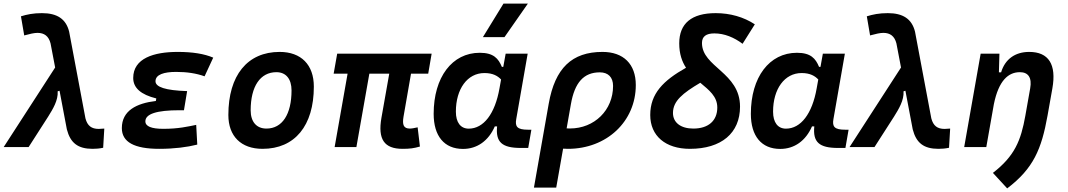

<svg xmlns="http://www.w3.org/2000/svg" viewBox="-38 -815 5917 1064"><path d="M475.1 9.8C495.1 9.8 512.7 8.3 533.7 3.9L540 -102.5C523.4 -101.6 514.2 -100.6 509.3 -100.6C469.2 -100.6 446.3 -117.7 435.5 -159.2L345.2 -639.6C327.6 -710.4 278.3 -742.2 194.3 -742.2C146.5 -742.2 111.3 -734.9 78.1 -724.6L96.2 -618.7C128.4 -627.4 151.4 -632.8 169.9 -632.8C207 -632.8 231.9 -615.2 242.2 -574.2L267.6 -440.9L-17.6 0H120.6L229 -168.9C255.4 -211.4 284.7 -258.8 281.7 -309.1L292 -312L332.5 -98.1C352.1 -22.5 394 9.8 475.1 9.8Z M844.2 9.8C927.7 9.8 999.5 0.5 1055.2 -13.7L1049.3 -123C1003.9 -113.8 950.7 -101.1 867.7 -101.1C800.8 -101.1 767.6 -114.7 767.6 -142.6C767.6 -183.6 830.1 -204.1 956.1 -204.1H981.4L999 -310.1C878.9 -314 823.7 -332.5 823.7 -364.7C823.7 -402.3 871.6 -416.5 938 -416.5C997.6 -416.5 1049.3 -408.7 1095.7 -392.1L1143.6 -495.6C1093.3 -517.1 1028.3 -527.3 946.8 -527.3C814.9 -527.3 700.2 -492.2 700.2 -382.8C700.2 -328.1 742.7 -290.5 828.1 -269.5L825.7 -255.4C718.3 -242.7 637.2 -201.7 637.2 -105C637.2 -27.8 706.1 9.8 844.2 9.8Z M1417 9.8C1595.7 9.8 1701.2 -118.2 1701.2 -335C1701.2 -456.1 1630.9 -527.3 1511.7 -527.3C1333 -527.3 1227.5 -397.5 1227.5 -177.7C1227.5 -60.1 1297.9 9.8 1417 9.8ZM1438.5 -102.5C1383.3 -102.5 1351.1 -140.1 1351.1 -203.6C1351.1 -336.4 1404.3 -415 1493.7 -415C1546.9 -415 1577.6 -377.4 1577.6 -314C1577.6 -181.2 1525.9 -102.5 1438.5 -102.5Z M2192.9 9.8C2233.9 9.8 2254.9 6.8 2289.1 -2.9L2276.4 -109.4C2258.3 -105.5 2245.1 -102.5 2233.4 -102.5C2198.7 -102.5 2190.4 -123 2198.2 -168.5L2239.7 -406.7H2335L2354 -517.6H1830.6L1811 -406.7H1888.2L1816.4 0H1937L2008.8 -406.7H2119.1L2075.7 -161.6C2055.2 -43.5 2090.8 9.8 2192.9 9.8Z M2751 -444.3H2743.2C2724.1 -490.7 2697.3 -522.5 2620.6 -522.5C2467.3 -522.5 2365.2 -387.2 2365.2 -184.1C2365.2 -60.5 2424.3 10.3 2527.8 10.3C2606.4 10.3 2669.4 -34.7 2704.1 -114.7H2716.8C2708 -27.3 2743.7 4.9 2848.6 4.9H2889.2L2906.7 -96.2H2887.7C2828.1 -96.2 2815.4 -113.3 2822.8 -154.8L2886.2 -517.6H2764.2ZM2646.5 -410.2C2694.3 -410.2 2720.7 -393.6 2738.8 -374.5L2730 -325.7C2705.1 -183.6 2641.6 -102.1 2559.6 -102.1C2514.6 -102.1 2488.3 -136.2 2488.3 -196.3C2488.3 -321.8 2551.8 -410.2 2646.5 -410.2ZM2638.2 -609.4H2757.8L2887.2 -794.9H2752Z M3300.8 -527.3C3130.9 -527.3 3037.6 -437 3002.9 -240.7L2920.9 224.6H3044.4L3082.5 8.8C3091.3 9.3 3100.1 9.8 3109.4 9.8C3324.2 9.8 3485.4 -142.1 3485.4 -343.8C3485.4 -460 3417 -527.3 3300.8 -527.3ZM3125.5 -236.3C3146.5 -358.4 3197.3 -414.1 3286.1 -414.1C3332.5 -414.1 3359.4 -386.7 3359.4 -338.9C3359.4 -204.6 3256.3 -103 3120.1 -103C3113.8 -103 3107.9 -103 3102.1 -103.5Z M3785.2 9.8C3959.5 9.8 4063 -77.1 4063 -224.1C4063 -413.6 3852.1 -442.9 3852.1 -576.7C3852.1 -612.8 3875 -629.9 3920.9 -629.9C3976.6 -629.9 4030.3 -607.4 4077.1 -572.3L4145 -680.2C4083.5 -720.7 4008.3 -742.2 3928.2 -742.2C3794.4 -742.2 3726.1 -685.1 3726.1 -574.7C3726.1 -516.6 3741.2 -474.1 3763.7 -439.5C3637.7 -368.7 3565.4 -296.4 3565.4 -177.7C3565.4 -62 3649.9 9.8 3785.2 9.8ZM3842.8 -356.4C3891.6 -315.4 3937 -280.8 3937 -219.2C3937 -146 3887.7 -102.5 3804.2 -102.5C3734.4 -102.5 3691.4 -135.7 3691.4 -189C3691.4 -255.4 3745.6 -298.8 3842.8 -356.4Z M4508.8 -444.3H4501C4481.9 -490.7 4455.1 -522.5 4378.4 -522.5C4225.1 -522.5 4123 -387.2 4123 -184.1C4123 -60.5 4182.1 10.3 4285.6 10.3C4364.3 10.3 4427.2 -34.7 4461.9 -114.7H4474.6C4465.8 -27.3 4501.5 4.9 4606.4 4.9H4647L4664.6 -96.2H4645.5C4585.9 -96.2 4573.2 -113.3 4580.6 -154.8L4644 -517.6H4522ZM4404.3 -410.2C4452.1 -410.2 4478.5 -393.6 4496.6 -374.5L4487.8 -325.7C4462.9 -183.6 4399.4 -102.1 4317.4 -102.1C4272.5 -102.1 4246.1 -136.2 4246.1 -196.3C4246.1 -321.8 4309.6 -410.2 4404.3 -410.2Z M5162.6 9.8C5182.6 9.8 5200.2 8.3 5221.2 3.9L5227.5 -102.5C5210.9 -101.6 5201.7 -100.6 5196.8 -100.6C5156.7 -100.6 5133.8 -117.7 5123 -159.2L5032.7 -639.6C5015.1 -710.4 4965.8 -742.2 4881.8 -742.2C4834 -742.2 4798.8 -734.9 4765.6 -724.6L4783.7 -618.7C4815.9 -627.4 4838.9 -632.8 4857.4 -632.8C4894.5 -632.8 4919.4 -615.2 4929.7 -574.2L4955.1 -440.9L4669.9 0H4808.1L4916.5 -168.9C4942.9 -211.4 4972.2 -258.8 4969.2 -309.1L4979.5 -312L5020 -98.1C5039.6 -22.5 5081.5 9.8 5162.6 9.8Z M5305.2 0H5427.7L5469.7 -237.8C5496.6 -370.1 5550.8 -415 5613.8 -415C5660.6 -415 5681.6 -384.3 5670.9 -325.2L5644 -173.3C5619.6 -36.1 5585 49.8 5464.4 143.1L5543.5 229C5689 118.7 5733.9 11.2 5767.1 -174.3L5793.9 -325.2C5817.4 -458 5773.4 -527.3 5665.5 -527.3C5586.9 -527.3 5531.2 -486.3 5509.8 -414.1H5497.6L5500.5 -517.6H5396.5Z"/></svg>

Font: Cascadia Code SemiBold
Style: Italic
Weight: 600
Italic angle: -10°
Monospace: yes
Designer: Aaron Bell
Foundry: Saja Typeworks
Version: Version 2404.023